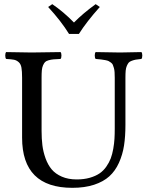

<svg xmlns="http://www.w3.org/2000/svg" viewBox="-20 -899 713 929"><path d="M181.2 -522.9V-266.1Q181.2 -228 185.1 -196.3Q189 -164.6 200.4 -132.8Q211.9 -101.1 230.2 -79.3Q248.5 -57.6 279.3 -44.2Q310.1 -30.8 351.1 -30.8Q386.2 -30.8 414.3 -38.8Q442.4 -46.9 461.4 -59.8Q480.5 -72.8 494.4 -92.8Q508.3 -112.8 515.9 -132.8Q523.4 -152.8 528.1 -179.4Q532.7 -206.1 533.9 -227.8Q535.2 -249.5 535.2 -276.9V-522.9Q535.2 -538.6 534.4 -549.8Q533.7 -561 531 -570.3Q528.3 -579.6 525.9 -585.4Q523.4 -591.3 516.8 -596.2Q510.3 -601.1 505.4 -603.5Q500.5 -606 489 -608.2Q477.5 -610.4 468.8 -611.3Q460 -612.3 442.9 -613.8Q438.5 -618.2 438.5 -630.4Q438.5 -642.6 442.9 -647Q534.7 -645 561 -645Q587.9 -645 664.1 -647Q668.5 -642.6 668.5 -630.4Q668.5 -618.2 664.1 -613.8Q646 -611.8 637.2 -610.4Q628.4 -608.9 617.7 -605Q606.9 -601.1 602.5 -595.7Q598.1 -590.3 593.8 -580.6Q589.4 -570.8 588.1 -557.1Q586.9 -543.5 586.9 -522.9V-294.9Q586.9 -238.8 580.1 -194.6Q573.2 -150.4 555.4 -111.1Q537.6 -71.8 509 -45.9Q480.5 -20 435.3 -5.1Q390.1 9.8 330.1 9.8Q86.9 9.8 86.9 -232.9V-522.9Q86.9 -554.7 83.7 -572Q80.6 -589.4 70.3 -598.4Q60.1 -607.4 47.9 -609.9Q35.6 -612.3 9.8 -613.8Q5.4 -618.2 5.4 -630.4Q5.4 -642.6 9.8 -647Q91.8 -645 132.8 -645Q179.2 -645 272.9 -647Q277.3 -642.6 277.3 -630.4Q277.3 -618.2 272.9 -613.8Q251 -612.8 239 -611.8Q227.1 -610.8 215.1 -607.4Q203.1 -604 198 -598.6Q192.9 -593.3 188.2 -582.8Q183.6 -572.3 182.4 -558.3Q181.2 -544.4 181.2 -522.9ZM314 -734.9Q275.4 -797.4 212.9 -865.2L232.9 -878.9Q289.1 -840.3 337.9 -790Q380.4 -833.5 442.9 -878.9L462.9 -865.2Q399.4 -794.4 361.8 -734.9Z"/></svg>

Font: Common Serif News
Style: Regular
Weight: 450
Designer: Philipp H. Poll, Khaled Hosny
Foundry: Stefan Peev, Context Ltd.
Version: Version 1.026